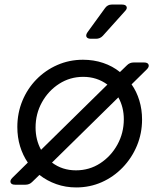

<svg xmlns="http://www.w3.org/2000/svg" viewBox="-20 -810 698 842"><path d="M46 0Q30 0 26.5 -9.5Q23 -19 34 -30L102 -97Q80 -129 68 -168.5Q56 -208 56 -253Q56 -314 78 -367.5Q100 -421 139.5 -461.5Q179 -502 231.5 -525Q284 -548 344 -548Q391 -548 432.5 -534Q474 -520 506 -494L537 -524Q549 -536 566 -536H612Q628 -536 631.5 -526.5Q635 -517 624 -506L557 -440Q579 -409 591 -369.5Q603 -330 603 -286Q603 -225 580.5 -171Q558 -117 518 -75.5Q478 -34 426 -11Q374 12 314 12Q268 12 227 -2.5Q186 -17 153 -43L121 -12Q109 0 92 0ZM136 -251Q136 -197 160 -153L451 -439Q405 -473 345 -473Q287 -473 239.5 -442.5Q192 -412 164 -361.5Q136 -311 136 -251ZM313 -63Q372 -63 419.5 -94Q467 -125 495 -176Q523 -227 523 -287Q523 -340 499 -383L208 -97Q253 -63 313 -63ZM379 -640Q364 -640 359.5 -648Q355 -656 364 -669L441 -775Q452 -790 470 -790H515Q531 -790 535 -781Q539 -772 528 -761L431 -653Q419 -640 401 -640Z"/></svg>

Font: Pitagon Sans Text
Style: Italic
Weight: 400
Italic angle: -8°
Designer: Travis Tran
Foundry: Pitagon
Version: Version 1.001; ttfautohint (v1.8.4.7-5d5b);gftools[0.9.26]